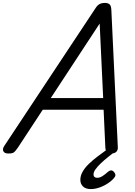

<svg xmlns="http://www.w3.org/2000/svg" viewBox="-72 -1035 925 1312"><path d="M-15 14Q-41 14 -49 -1.5Q-57 -17 -42 -39L578 -975Q592 -998 607 -1006.5Q622 -1015 646 -1015Q665 -1015 676.5 -1005.5Q688 -996 689 -964L733 -31Q735 -11 723.5 1.5Q712 14 686 14Q664 14 657 5.5Q650 -3 648 -23L636 -285H220L50 -26Q32 0 21.5 7Q11 14 -15 14ZM275 -365H633L609 -874ZM548 257Q514 257 495.5 239.5Q477 222 477 194Q477 165 493 137.5Q509 110 535.5 84.5Q562 59 595 34Q628 9 663 -16L729 -17V-11Q698 13 669 36Q640 59 617 81Q594 103 580.5 122Q567 141 567 157Q567 168 573.5 174Q580 180 592 180Q610 180 628 168.5Q646 157 667 138Q675 131 685 129.5Q695 128 705 138Q712 145 715.5 154.5Q719 164 712 175Q697 196 669.5 215Q642 234 610 245.5Q578 257 548 257Z"/></svg>

Font: Playwrite MX
Style: Regular
Weight: 400
Designer: Veronika Burian, José Scaglione
Foundry: TypeTogether
Version: Version 1.002